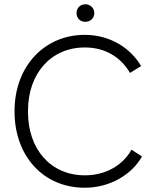

<svg xmlns="http://www.w3.org/2000/svg" viewBox="-20 -871 712 898"><path d="M379 -769C403 -769 421 -786 421 -810C421 -833 403 -851 379 -851C355 -851 338 -833 338 -810C338 -786 355 -769 379 -769ZM376 7H377C495 7 597 -55 644 -139L595 -171C555 -98 474 -51 377 -51C217 -51 111 -173 111 -347V-353C111 -526 217 -649 377 -649C471 -649 544 -605 588 -530L640 -562C590 -647 494 -708 377 -708C184 -708 48 -557 48 -352V-349C48 -143 181 7 376 7Z"/></svg>

Font: Fixel Display Light
Style: Regular
Weight: 300
Designer: AlfaBravo + MacPaw
Foundry: Kyrylo Tkachov, Marchela Mozhyna, Serhii Makarenko, Maria Weinstein, Zakhar Kryvoshyya
Version: Version 1.211